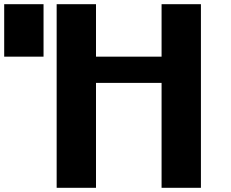

<svg xmlns="http://www.w3.org/2000/svg" viewBox="-20 -895 1102 915"><path d="M750 0H937.5V-875H750V-625H437.5V-875H250V0H437.5V-500H750ZM0 -625H187.5V-875H0Z"/></svg>

Font: Faithful 32x
Style: Semibold
Weight: 400
Foundry: Faithful Resource Pack
Version: Version 1.0; January 27, 2023